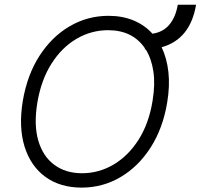

<svg xmlns="http://www.w3.org/2000/svg" viewBox="-20 -806 873 835"><path d="M753.2 -785.5H832.7Q807.5 -635.3 682.9 -600.5Q705.6 -553.6 712.4 -492.7Q719.1 -431.8 707 -359.7Q688.2 -247.2 634.8 -164.1Q581.3 -81 503.7 -35.5Q426.1 9.9 335.2 9.9Q241.8 9.9 177.7 -36.6Q113.6 -83.1 87 -168Q60.4 -252.8 79.2 -367.5Q98.4 -480.5 151.8 -563.4Q205.3 -646.3 283 -691.8Q360.8 -737.2 452.1 -737.2Q512.1 -737.2 560.5 -717.2Q609 -697.1 643.1 -659.4Q689.3 -666.2 716.6 -698.9Q744 -731.5 753.2 -785.5ZM643.5 -367.5Q655.5 -439.3 647 -495.6Q638.5 -551.8 613.6 -591.3Q611.5 -591.3 609.7 -591.3L610.4 -595.9Q556.8 -674.7 449.9 -674.7Q377.1 -674.7 313 -637.3Q248.9 -599.8 204 -529.3Q159.1 -458.8 142.4 -359.7Q126.4 -262.8 146.7 -194.1Q166.9 -125.4 216.4 -89Q266 -52.6 336.6 -52.6Q409.8 -52.6 473.7 -90.2Q537.6 -127.8 582.6 -198.3Q627.5 -268.8 643.5 -367.5Z"/></svg>

Font: Inter Light  BETA
Style: Italic
Weight: 300
Italic angle: 9.39999°
Designer: Rasmus Andersson
Foundry: rsms
Version: Version 3.011;git-f93a4a705